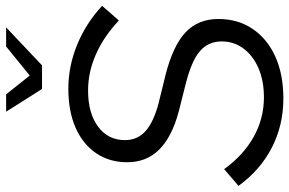

<svg xmlns="http://www.w3.org/2000/svg" viewBox="-184 -774 967 642"><g transform="rotate(-90 300.0 -453.5)"><path d="M291 10Q202 10 127 -28.5Q52 -67 -1 -140L55 -188Q101 -124 162.5 -89.5Q224 -55 295 -55Q350 -55 392 -73Q434 -91 458 -123Q482 -155 482 -196Q482 -241 449.5 -269Q417 -297 342 -316L247 -340Q162 -363 120 -405.5Q78 -448 78 -512Q78 -572 108.5 -616.5Q139 -661 194 -685Q249 -709 324 -709Q399 -709 471 -679.5Q543 -650 601 -596L552 -540Q499 -590 439.5 -616.5Q380 -643 318 -643Q242 -643 197 -609.5Q152 -576 152 -520Q152 -478 182 -451Q212 -424 276 -407L370 -384Q468 -359 512.5 -317Q557 -275 557 -207Q557 -142 524 -93Q491 -44 431.5 -17Q372 10 291 10ZM323 -797 247 -917H305L368 -838L465 -917H529L402 -797Z"/></g></svg>

Font: Red Hat Display VF
Style: Italic
Weight: 300
Italic angle: -12°
Designer: Pentagram, MCKL
Foundry: Pentagram, MCKL
Version: Version 1.023